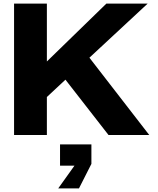

<svg xmlns="http://www.w3.org/2000/svg" viewBox="-20 -749 874 1065"><path d="M58 0V-729H240V-408L570 -729H799L476 -429L808 0H582L343 -307L240 -211V0ZM303 296 393 170H313V52H487V160L418 296Z"/></svg>

Font: Hubot Sans SemiExpanded
Style: Bold
Weight: 700
Width: 6
Designer: Deni Anggara
Foundry: GitHub, Inc., Subsidiary of Microsoft Corporation
Version: Version 2.000